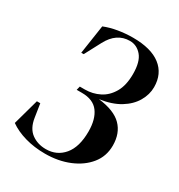

<svg xmlns="http://www.w3.org/2000/svg" viewBox="-159 -758 824 882"><g transform="rotate(30 252.5 -317.0)"><path d="M207 15Q150 15 101 1Q52 -13 17 -38L55 -175H73L84 -104Q92 -52 124 -28.5Q156 -5 200 -5Q258 -5 294 -48Q330 -91 330 -173Q330 -238 302.5 -275Q275 -312 215 -312H187L192 -332H219Q260 -332 295.5 -350Q331 -368 353 -406Q375 -444 375 -504Q375 -569 349.5 -599Q324 -629 287 -629Q217 -629 178 -555L133 -470H120L143 -623Q175 -636 214 -642.5Q253 -649 292 -649Q388 -649 438.5 -610Q489 -571 489 -500Q489 -461 467.5 -424Q446 -387 403.5 -361Q361 -335 297 -326Q382 -316 420.5 -277Q459 -238 459 -173Q459 -116 425 -74Q391 -32 334 -8.5Q277 15 207 15Z"/></g></svg>

Font: DeepMind Serif Display
Style: Italic
Weight: 400
Italic angle: -12°
Designer: Frank Grießhammer / Modifications: Colophon Foundry
Foundry: Colophon Foundry
Version: Version 5.003; ttfautohint (v1.8.2)